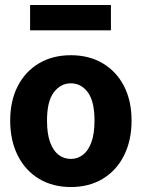

<svg xmlns="http://www.w3.org/2000/svg" viewBox="-20 -742 569 772"><path d="M265 10Q192 10 137 -23Q82 -56 51.5 -116.5Q21 -177 21 -257Q21 -337 51.5 -396Q82 -455 137 -487.5Q192 -520 265 -520Q338 -520 393 -487.5Q448 -455 478.5 -396Q509 -337 509 -257Q509 -177 478.5 -116.5Q448 -56 393 -23Q338 10 265 10ZM265 -103Q292 -103 313.5 -119.5Q335 -136 347.5 -170Q360 -204 360 -257Q360 -335 333 -371Q306 -407 265 -407Q224 -407 196.5 -371Q169 -335 169 -257Q169 -204 181.5 -170Q194 -136 215.5 -119.5Q237 -103 265 -103ZM101 -620V-722H426V-620Z"/></svg>

Font: Instrument Sans SemiCondensed
Style: Bold
Weight: 700
Width: 4
Designer: Rodrigo Fuenzalida
Foundry: fragTYPE
Version: Version 1.000;gftools[0.9.28]